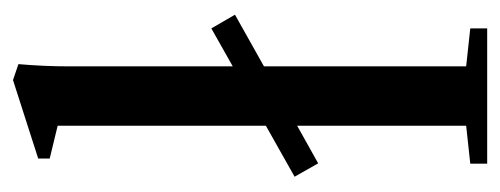

<svg xmlns="http://www.w3.org/2000/svg" viewBox="-256 -510 766 294"><g transform="rotate(-90 127.0 -363.0)"><path d="M23.4 0V-25.9L81.5 -32.2V-291L23.9 -258.8L3.4 -294.9L81.5 -338.9V-657.7L31.2 -669.9V-687.5L151.4 -726.1L175.8 -717.8Q172.4 -678.7 172.4 -641.1V-389.6L230.5 -422.4L251.5 -386.2L172.4 -341.8V-32.2L230.5 -25.9V0Z"/></g></svg>

Font: Elstob 14pt Medium
Style: Regular
Weight: 500
Designer: Peter S. Baker
Version: Version 1.015